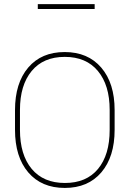

<svg xmlns="http://www.w3.org/2000/svg" viewBox="-20 -900 640 930"><path d="M511.2 -271V-367.7Q511.2 -487.3 454.3 -555.9Q397.5 -624.5 293.7 -624.5Q189.9 -624.5 133.3 -555.9Q76.7 -487.3 76.7 -367.7V-271Q76.7 -150.4 133.5 -82Q190.4 -13.7 294.4 -13.7Q398.4 -13.7 454.8 -81.8Q511.2 -149.9 511.2 -271ZM535.2 -366.7V-271Q535.2 -140.6 470.9 -65.2Q406.7 10.3 293.9 10.3Q181.2 10.3 116.9 -64.9Q52.7 -140.1 52.7 -271V-366.7Q52.7 -497.6 116.7 -572.8Q180.7 -647.9 293.2 -647.9Q405.8 -647.9 470.5 -572.5Q535.2 -497.1 535.2 -366.7ZM438.5 -879.9V-856.4H163.1V-879.9Z"/></svg>

Font: Yantramanav Thin
Style: Regular
Weight: 250
Version: Version 1.001;PS 1.0;hotconv 1.0.72;makeotf.lib2.5.5900; ttf